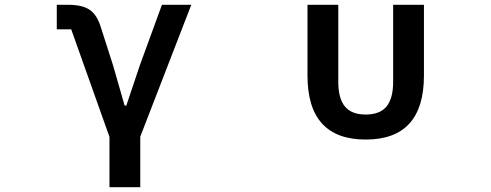

<svg xmlns="http://www.w3.org/2000/svg" viewBox="-20 -567 2040 798"><path d="M435 211V2L276 -445H216V-547H265Q322 -547 353 -526Q384 -505 400 -451L450 -295L498 -128H505L561 -295L653 -547H775L563 1V211Z M1258 -253V-547H1386V-227Q1386 -158 1413.5 -124.5Q1441 -91 1500 -91Q1559 -91 1586.5 -124.5Q1614 -158 1614 -227V-547H1742V-253Q1742 13 1500 13Q1258 13 1258 -253Z"/></svg>

Font: IBM Plex Sans JP SemiBold
Style: Regular
Weight: 600
Designer: Mike Abbink; Paul van der Laan; Pieter van Rosmalen; Wujin Sim; Yejin Wi; Jinhee Kim; Boomi Park; Yona Kim; Kichan Ma
Foundry: Sandoll Inc.
Version: Version 1.001